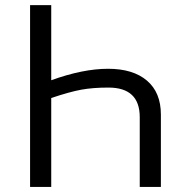

<svg xmlns="http://www.w3.org/2000/svg" viewBox="-20 -734 735 754"><path d="M528.8 -273.9Q528.8 -390.1 405.8 -390.1Q344.7 -390.1 299.3 -381.8Q253.9 -373.5 181.2 -349.1V0H98.1V-713.9H181.2V-418.9Q305.7 -463.9 404.3 -463.9Q502.9 -463.9 557.4 -417.2Q611.8 -370.6 611.8 -284.2V0H528.8Z"/></svg>

Font: OpenSans
Style: Regular
Weight: 400
Foundry: Ascender Corporation
Version: Version 1.10